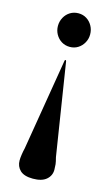

<svg xmlns="http://www.w3.org/2000/svg" viewBox="-116 -622 475 823"><g transform="rotate(15 122.0 -210.0)"><path d="M119.5 157Q80.5 157 62.5 139.8Q44.5 122.5 44.5 96Q44.5 84.5 46.8 69.5Q49 54.5 52.5 40.5L120 -366.5Q120.5 -368 121 -369.2Q121.5 -370.5 123.5 -370.5Q125 -370.5 125.8 -369.2Q126.5 -368 127 -366.5L191.5 42.5Q196.5 61 197.8 72.2Q199 83.5 199 96.5Q199 122.5 179 139.8Q159 157 119.5 157ZM126 -578.5Q146 -578.5 162 -568.5Q178 -558.5 187.5 -541.2Q197 -524 197 -503.5Q197 -483.5 187.5 -466.5Q178 -449.5 162 -439.5Q146 -429.5 126 -429.5Q105.5 -429.5 89.2 -439.5Q73 -449.5 63.5 -466.5Q54 -483.5 54 -503.5Q54 -524 63.5 -541.2Q73 -558.5 89.2 -568.5Q105.5 -578.5 126 -578.5Z"/></g></svg>

Font: Fraunces 120pt SemiBold
Style: Regular
Weight: 600
Version: Version 1.000;[b76b70a41]